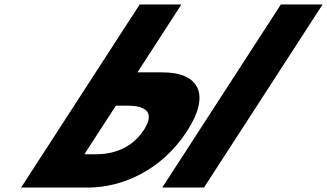

<svg xmlns="http://www.w3.org/2000/svg" viewBox="-20 -845 1473 865"><path d="M1433.4 -825H1245.4L711 0H899ZM75 0 609.4 -825H797.4L599.2 -519H712.2C873.2 -519 932.6 -424 822.5 -254C711.8 -83 537 0 376 0ZM502 -369 360.2 -150H413.2C487.2 -150 573.4 -175 628.4 -260C682.8 -344 629 -369 555 -369Z"/></svg>

Font: Hussar
Style: BdWodka
Weight: 700
Foundry: Cannot Into Space Fonts
Version: Version 2.00